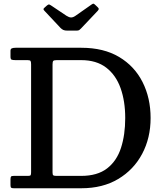

<svg xmlns="http://www.w3.org/2000/svg" viewBox="-20 -1005 876 1025"><path d="M36 -17V-47Q36 -59 39 -62.5Q42 -66 53.5 -66H130Q141.5 -66 143.8 -70.2Q146 -74.5 146 -86.5V-661.5Q146 -674.5 143.2 -679.2Q140.5 -684 127.5 -684H63.5Q48 -684 42 -686.5Q36 -689 36 -702.5V-734Q36 -744 43.5 -747Q51 -750 63 -750H414Q533.5 -750 616 -700.8Q698.5 -651.5 741.2 -566.5Q784 -481.5 784 -375Q784 -268.5 739 -183.8Q694 -99 611.2 -49.5Q528.5 0 414 0H54Q43 0 39.5 -3Q36 -6 36 -17ZM282 -66H413Q500 -66 551.8 -106Q603.5 -146 626 -215.8Q648.5 -285.5 648.5 -375Q648.5 -464.5 623.8 -534.2Q599 -604 547 -644Q495 -684 413 -684H283Q268.5 -684 264.5 -680Q260.5 -676 260.5 -661V-84Q260.5 -71.5 264.8 -68.8Q269 -66 282 -66ZM303 -856 219 -945.5Q213 -951.5 212.2 -955.2Q211.5 -959 218 -964.5L231 -976Q238.5 -982 242 -981.2Q245.5 -980.5 254 -975L334.5 -921Q348.5 -912 359.2 -911.8Q370 -911.5 383.5 -921L469 -981Q476.5 -986.5 480.2 -985Q484 -983.5 490.5 -977L499.5 -968.5Q506.5 -962 507.2 -958.2Q508 -954.5 502 -947.5L412.5 -853Q407 -847.5 403 -844.5Q399 -841.5 387.5 -841.5H340Q325.5 -841.5 317.8 -845.2Q310 -849 303 -856Z"/></svg>

Font: Besley* Medium
Style: Regular
Weight: 500
Designer: Owen Earl
Foundry: indestructible type*
Version: Version 3.000; ttfautohint (v1.8.3)